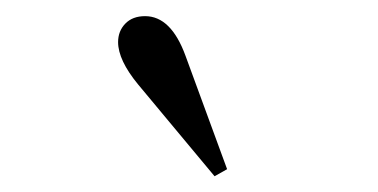

<svg xmlns="http://www.w3.org/2000/svg" viewBox="-20 -734 470 239"><path d="M127 -681.6Q127 -695.3 136 -704.6Q145 -713.9 160.6 -713.9Q192.9 -713.9 210.9 -664.6L262.7 -523.4L247.1 -514.6L151.9 -628.9Q127 -659.2 127 -681.6Z"/></svg>

Font: Theano Didot
Style: Regular
Weight: 400
Designer: Alexey Kryukov
Version: Version 2.0